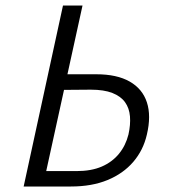

<svg xmlns="http://www.w3.org/2000/svg" viewBox="-20 -678 615 698"><path d="M66 0 209 -658H280L148 -56H258Q312 -56 350 -72.5Q388 -89 412.5 -119Q437 -149 447 -189Q455 -225 452.5 -255Q450 -285 434.5 -306.5Q419 -328 388.5 -340Q358 -352 310 -352L186 -351L195 -408H330Q405 -408 451.5 -381.5Q498 -355 514 -306Q530 -257 514 -189Q501 -132 464.5 -89.5Q428 -47 371 -23.5Q314 0 238 0Z"/></svg>

Font: Ysabeau
Style: Italic
Weight: 400
Italic angle: -12°
Designer: Christian Thalmann (Catharsis Fonts)
Version: Version 2.000;gftools[0.9.27.dev2+g8671c4b]